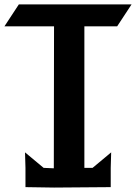

<svg xmlns="http://www.w3.org/2000/svg" viewBox="-40 -840 614 867"><path d="M203 -80 204 -721H-20L45 -820H554L489 -721H341V-82H378L462 -152L460 -82V5L204 7L75 5V-82L73 -152L157 -82Z"/></svg>

Font: Holi Hai
Style: Regular
Weight: 400
Designer: Dr Anirban Mitra
Foundry: Dr Anirban Mitra
Version: Version 0.5